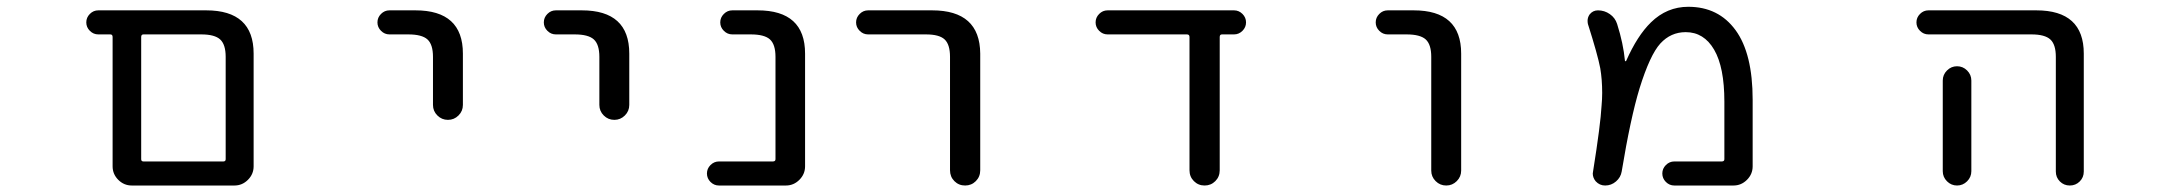

<svg xmlns="http://www.w3.org/2000/svg" viewBox="-20 -578 6540 577"><path d="M397.5 -20.5H376Q352.5 -20.5 335.4 -37.6Q318.4 -54.7 318.4 -78.1V-466.8Q318.4 -474.6 311.5 -474.6H275.4Q260.7 -474.6 250 -485.4Q239.3 -496.1 239.3 -510.7Q239.3 -525.4 250 -536.1Q260.7 -546.9 275.4 -546.9H599.6Q742.2 -546.9 742.2 -417V-78.1Q742.2 -54.7 725.1 -37.6Q708 -20.5 684.6 -20.5ZM658.2 -407.2Q658.2 -444.3 641.6 -459.5Q625 -474.6 585 -474.6H411.1Q404.3 -474.6 404.3 -466.8V-99.6Q404.3 -92.8 411.1 -92.8H651.4Q658.2 -92.8 658.2 -99.6Z M1150.4 -474.6Q1135.7 -474.6 1125 -485.4Q1114.3 -496.1 1114.3 -510.7Q1114.3 -525.4 1125 -536.1Q1135.7 -546.9 1150.4 -546.9H1228.5Q1371.1 -546.9 1371.1 -417V-262.7Q1371.1 -244.1 1357.9 -231Q1344.7 -217.8 1326.2 -217.8Q1307.6 -217.8 1294.4 -231Q1281.2 -244.1 1281.2 -262.7V-407.2Q1281.2 -444.3 1264.6 -459.5Q1248 -474.6 1207 -474.6Z M1650.4 -474.6Q1635.7 -474.6 1625 -485.4Q1614.3 -496.1 1614.3 -510.7Q1614.3 -525.4 1625 -536.1Q1635.7 -546.9 1650.4 -546.9H1728.5Q1871.1 -546.9 1871.1 -417V-262.7Q1871.1 -244.1 1857.9 -231Q1844.7 -217.8 1826.2 -217.8Q1807.6 -217.8 1794.4 -231Q1781.2 -244.1 1781.2 -262.7V-407.2Q1781.2 -444.3 1764.6 -459.5Q1748 -474.6 1707 -474.6Z M2310.5 -407.2Q2310.5 -444.3 2293.9 -459.5Q2277.3 -474.6 2236.3 -474.6H2180.7Q2166 -474.6 2155.3 -485.4Q2144.5 -496.1 2144.5 -510.7Q2144.5 -525.4 2155.3 -536.1Q2166 -546.9 2180.7 -546.9H2256.8Q2399.4 -546.9 2399.4 -417V-78.1Q2399.4 -54.7 2382.3 -37.6Q2365.2 -20.5 2341.8 -20.5H2140.6Q2126 -20.5 2115.2 -31.2Q2104.5 -42 2104.5 -56.6Q2104.5 -71.3 2115.2 -82Q2126 -92.8 2140.6 -92.8H2302.7Q2310.5 -92.8 2310.5 -99.6Z M2588.9 -474.6Q2574.2 -474.6 2563.5 -485.4Q2552.7 -496.1 2552.7 -510.7Q2552.7 -525.4 2563.5 -536.1Q2574.2 -546.9 2588.9 -546.9H2781.2Q2924.8 -546.9 2925.8 -417V-66.4Q2925.8 -46.9 2912.6 -33.7Q2899.4 -20.5 2880.4 -20.5Q2861.3 -20.5 2848.1 -33.7Q2835 -46.9 2835 -66.4V-407.2Q2835 -444.3 2818.8 -459.5Q2802.7 -474.6 2762.7 -474.6Z M3645.5 -66.4Q3645.5 -46.9 3632.3 -33.7Q3619.1 -20.5 3600.1 -20.5Q3581.1 -20.5 3567.9 -33.7Q3554.7 -46.9 3554.7 -66.4V-466.8Q3554.7 -474.6 3546.9 -474.6H3308.6Q3293.9 -474.6 3283.2 -485.4Q3272.5 -496.1 3272.5 -510.7Q3272.5 -525.4 3283.2 -536.1Q3293.9 -546.9 3308.6 -546.9H3688.5Q3703.1 -546.9 3713.9 -536.1Q3724.6 -525.4 3724.6 -510.7Q3724.6 -496.1 3713.9 -485.4Q3703.1 -474.6 3688.5 -474.6H3652.3Q3645.5 -474.6 3645.5 -466.8Z M4150.4 -474.6Q4135.7 -474.6 4125 -485.4Q4114.3 -496.1 4114.3 -510.7Q4114.3 -525.4 4125 -536.1Q4135.7 -546.9 4150.4 -546.9H4228.5Q4371.1 -546.9 4371.1 -417V-65.4Q4371.1 -46.9 4357.9 -33.7Q4344.7 -20.5 4326.2 -20.5Q4307.6 -20.5 4294.4 -33.7Q4281.2 -46.9 4281.2 -65.4V-407.2Q4281.2 -444.3 4264.6 -459.5Q4248 -474.6 4207 -474.6Z M5011.7 -20.5Q4997.1 -20.5 4986.3 -31.2Q4975.6 -42 4975.6 -56.6Q4975.6 -71.3 4986.3 -82Q4997.1 -92.8 5011.7 -92.8H5154.3Q5162.1 -92.8 5162.1 -99.6V-272.5Q5162.1 -376 5131.3 -428.7Q5100.6 -481.4 5045.9 -481.4Q5001 -481.4 4969.7 -447.3Q4938.5 -413.1 4907.2 -312.5Q4879.9 -222.7 4853.5 -62.5Q4850.6 -44.9 4836.4 -32.7Q4822.3 -20.5 4803.7 -20.5Q4787.1 -20.5 4775.4 -33.2Q4766.6 -43.9 4766.6 -56.6Q4766.6 -59.6 4767.6 -63.5Q4790 -204.1 4793 -259.8Q4794.9 -280.3 4794.9 -298.8Q4794.9 -338.9 4789.1 -373Q4781.2 -414.1 4752 -505.9Q4751 -510.7 4751 -515.6Q4751 -525.4 4756.8 -534.2Q4766.6 -546.9 4782.2 -546.9Q4801.8 -546.9 4817.9 -535.6Q4834 -524.4 4839.8 -505.9Q4858.4 -447.3 4863.3 -395.5Q4863.3 -394.5 4864.7 -394Q4866.2 -393.6 4867.2 -395.5Q4900.4 -470.7 4941.4 -510.7Q4989.3 -557.6 5053.7 -557.6Q5144.5 -557.6 5195.8 -487.3Q5247.1 -417 5247.1 -278.3V-78.1Q5247.1 -54.7 5230 -37.6Q5212.9 -20.5 5189.5 -20.5Z M5775.4 -474.6Q5760.7 -474.6 5750 -485.4Q5739.3 -496.1 5739.3 -510.7Q5739.3 -525.4 5750 -536.1Q5760.7 -546.9 5775.4 -546.9H6099.6Q6242.2 -546.9 6242.2 -417V-62.5Q6242.2 -44.9 6230 -32.7Q6217.8 -20.5 6200.2 -20.5Q6182.6 -20.5 6170.4 -32.7Q6158.2 -44.9 6158.2 -62.5V-407.2Q6158.2 -444.3 6141.6 -459.5Q6125 -474.6 6085 -474.6ZM5904.3 -335.9V-99.6V-63.5Q5904.3 -45.9 5891.6 -33.2Q5878.9 -20.5 5861.3 -20.5Q5843.8 -20.5 5831.1 -33.2Q5818.4 -45.9 5818.4 -63.5V-99.6V-335.9Q5818.4 -353.5 5831.1 -366.2Q5843.8 -378.9 5861.3 -378.9Q5878.9 -378.9 5891.6 -366.2Q5904.3 -353.5 5904.3 -335.9Z"/></svg>

Font: Rounded Mgen+ 1m regular
Style: Regular
Weight: 400
Designer: [Source Han Sans]
Ryoko NISHIZUKA  (kana & ideographs); Paul D. Hunt (Latin, Greek & Cyrillic); Wenlong ZHANG  (bopomofo
Version: Version 1.059.20150602